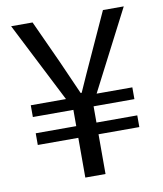

<svg xmlns="http://www.w3.org/2000/svg" viewBox="-81 -779 717 845"><g transform="rotate(-10 277.5 -356.5)"><path d="M231.9 0H322.2V-177.6H504.6V-229.9H322.2V-302.5H504.6V-355.1H345L529.3 -712.6H436.3L349.1 -521.4C325.9 -472.4 305 -423.3 280.9 -370.2H276.3C252.7 -422.9 231 -472.1 209.4 -521.4L121.8 -712.6H26L208.1 -355.1H50.8V-302.5H231.9V-229.9H50.8V-177.6H231.9Z"/></g></svg>

Font: Source Han Sans JP VF
Style: Regular
Weight: 250
Designer: Ryoko NISHIZUKA 西塚涼子 (kana, bopomofo & ideographs); Paul D. Hunt (Latin, Greek & Cyrillic); Sandoll Communications 산돌커뮤니
Foundry: Adobe
Version: Version 2.004;hotconv 1.0.118;makeotfexe 2.5.65603